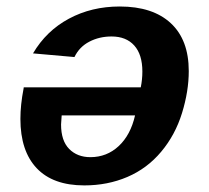

<svg xmlns="http://www.w3.org/2000/svg" viewBox="-20 -558 640 588"><path d="M346.7 -538.1Q447.8 -538.1 502.9 -487.1Q558.1 -436 558.1 -340.3Q558.1 -278.8 537.4 -211.7Q516.6 -144.5 473.6 -93.3Q430.7 -42 370.1 -16.1Q309.6 9.8 238.3 9.8Q142.1 9.8 92.3 -43Q42.5 -95.7 42.5 -193.8Q42.5 -236.8 52.2 -286.6L52.7 -290.5H411.1Q416 -314.9 416 -338.9Q416 -391.1 391.1 -418.7Q366.2 -446.3 321.8 -446.3Q284.2 -446.3 253.7 -430.4Q223.1 -414.6 208 -383.3L81.1 -394.5Q121.6 -463.4 190.9 -500.7Q260.3 -538.1 346.7 -538.1ZM256.8 -76.7Q307.1 -76.7 343.5 -110.6Q379.9 -144.5 393.6 -204.6H168.9L167 -176.8Q167 -127 191.9 -101.8Q216.8 -76.7 256.8 -76.7Z"/></svg>

Font: Cousine
Style: Bold Italic
Weight: 700
Italic angle: -12°
Monospace: yes
Designer: Steve Matteson
Foundry: Ascender Corporation
Version: Version 1.20